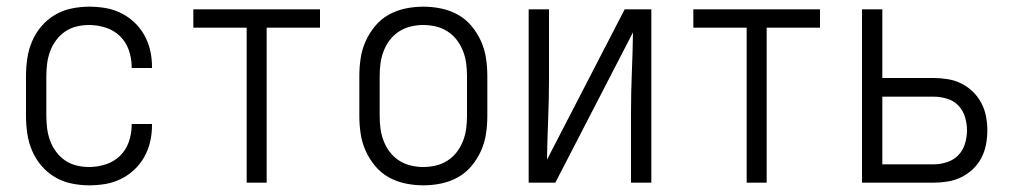

<svg xmlns="http://www.w3.org/2000/svg" viewBox="-20 -548 3040 576"><path d="M247 8Q221 8 194.5 2.5Q168 -3 145 -16.5Q122 -30 104.5 -50.5Q87 -71 76.5 -95.5Q66 -120 62 -146.5Q58 -173 58 -200V-320Q58 -347 62 -373.5Q66 -400 76.5 -424.5Q87 -449 104.5 -469.5Q122 -490 145 -503.5Q168 -517 194.5 -522.5Q221 -528 247 -528Q272 -528 296 -524Q320 -520 342.5 -509Q365 -498 383 -481Q401 -464 413 -442.5Q425 -421 430.5 -397Q436 -373 436 -348V-344H375V-347Q375 -373 366.5 -397.5Q358 -422 340 -439.5Q322 -457 297.5 -465Q273 -473 247 -473Q228 -473 209.5 -468.5Q191 -464 175.5 -453.5Q160 -443 148.5 -427.5Q137 -412 130.5 -394.5Q124 -377 121.5 -358Q119 -339 119 -320V-200Q119 -181 121.5 -162Q124 -143 130.5 -125.5Q137 -108 148.5 -92.5Q160 -77 175.5 -66.5Q191 -56 209.5 -51.5Q228 -47 247 -47Q273 -47 297.5 -55Q322 -63 340 -80.5Q358 -98 366.5 -122.5Q375 -147 375 -173V-176H436V-172Q436 -147 430.5 -123Q425 -99 413 -77.5Q401 -56 383 -39Q365 -22 342.5 -11Q320 0 296 4Q272 8 247 8Z M720 0V-465H560V-520H940V-465H780V0Z M1250 8Q1223 8 1196.5 2.5Q1170 -3 1146.5 -16Q1123 -29 1105.5 -50Q1088 -71 1077 -95.5Q1066 -120 1062 -146.5Q1058 -173 1058 -200V-320Q1058 -347 1062 -373.5Q1066 -400 1077 -424.5Q1088 -449 1105.5 -470Q1123 -491 1146.5 -504Q1170 -517 1196.5 -522.5Q1223 -528 1250 -528Q1277 -528 1303.5 -522.5Q1330 -517 1353.5 -504Q1377 -491 1394.5 -470Q1412 -449 1423 -424.5Q1434 -400 1438 -373.5Q1442 -347 1442 -320V-200Q1442 -173 1438 -146.5Q1434 -120 1423 -95.5Q1412 -71 1394.5 -50Q1377 -29 1353.5 -16Q1330 -3 1303.5 2.5Q1277 8 1250 8ZM1250 -47Q1269 -47 1288 -51.5Q1307 -56 1323 -66.5Q1339 -77 1350.5 -92Q1362 -107 1369 -125Q1376 -143 1378.5 -162Q1381 -181 1381 -200V-320Q1381 -339 1378.5 -358Q1376 -377 1369 -395Q1362 -413 1350.5 -428Q1339 -443 1323 -453.5Q1307 -464 1288 -468.5Q1269 -473 1250 -473Q1231 -473 1212 -468.5Q1193 -464 1177 -453.5Q1161 -443 1149.5 -428Q1138 -413 1131 -395Q1124 -377 1121.5 -358Q1119 -339 1119 -320V-200Q1119 -181 1121.5 -162Q1124 -143 1131 -125Q1138 -107 1149.5 -92Q1161 -77 1177 -66.5Q1193 -56 1212 -51.5Q1231 -47 1250 -47Z M1566 0V-520H1627V-312Q1627 -251 1624.5 -190.5Q1622 -130 1621 -69L1854 -520H1934V0H1873V-208Q1873 -269 1875.5 -329.5Q1878 -390 1879 -451L1646 0Z M2220 0V-465H2060V-520H2440V-465H2280V0Z M2566 0V-520H2627V-314H2781Q2802 -314 2823.5 -310.5Q2845 -307 2864 -297.5Q2883 -288 2898.5 -273Q2914 -258 2924 -239Q2934 -220 2938 -199Q2942 -178 2942 -157Q2942 -136 2938 -114.5Q2934 -93 2924 -74Q2914 -55 2898.5 -40.5Q2883 -26 2864 -16.5Q2845 -7 2823.5 -3.5Q2802 0 2781 0ZM2627 -55H2781Q2801 -55 2821 -61.5Q2841 -68 2855 -82.5Q2869 -97 2875 -117Q2881 -137 2881 -157Q2881 -177 2875 -197Q2869 -217 2855 -231.5Q2841 -246 2821 -252Q2801 -258 2781 -258H2627Z"/></svg>

Font: Iosevka Fixed SS04 Light
Style: Regular
Weight: 300
Monospace: yes
Designer: Belleve Invis
Foundry: Belleve Invis
Version: Version 32.5.0